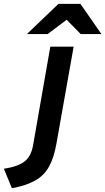

<svg xmlns="http://www.w3.org/2000/svg" viewBox="-100 -752 544 992"><path d="M-38.5 220.5 -80 120Q-6.5 108.5 27 82.2Q60.5 56 70.5 0.5L160 -511H280.5L191.5 -9.5Q178.5 64 152.8 109.8Q127 155.5 81 181.2Q35 207 -38.5 220.5ZM39 -576 202 -732H315.5L424 -576H317L244.5 -650L146 -576Z"/></svg>

Font: Overpass
Style: Bold Italic
Weight: 700
Italic angle: -10°
Designer: Delve Withrington, Dave Bailey, Thomas Jockin
Foundry: Delve Fonts LLC
Version: Version 4.000; ttfautohint (v1.8.3)